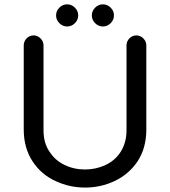

<svg xmlns="http://www.w3.org/2000/svg" viewBox="-20 -850 780 881"><path d="M236.3 -18.6Q168.9 -48.8 128.9 -110.4Q88.9 -171.9 88.9 -255.9V-641.6Q88.9 -660.2 102.1 -673.8Q115.2 -687.5 133.8 -687.5Q152.3 -687.5 166 -673.8Q179.7 -660.2 179.7 -641.6V-252.9Q179.7 -193.4 207 -154.3Q232.4 -114.3 275.9 -93.3Q319.3 -72.3 370.1 -72.3Q419.9 -72.3 463.9 -92.8Q509.8 -114.3 535.2 -155.8Q560.5 -197.3 560.5 -252.9V-641.6Q560.5 -660.2 573.7 -673.8Q586.9 -687.5 605.5 -687.5Q624 -687.5 637.7 -673.8Q651.4 -660.2 651.4 -641.6V-255.9Q651.4 -169.9 610.4 -108.4Q570.3 -49.8 506.3 -19.5Q442.4 10.7 370.1 10.7Q299.8 10.7 236.3 -18.6ZM237.3 -779.3Q237.3 -799.8 252.4 -814.9Q267.6 -830.1 288.1 -830.1Q308.6 -830.1 323.7 -814.9Q338.9 -799.8 338.9 -779.3Q338.9 -758.8 323.7 -743.7Q308.6 -728.5 288.1 -728.5Q267.6 -728.5 252.4 -743.7Q237.3 -758.8 237.3 -779.3ZM401.4 -779.3Q401.4 -799.8 416.5 -814.9Q431.6 -830.1 452.1 -830.1Q472.7 -830.1 487.8 -814.9Q502.9 -799.8 502.9 -779.3Q502.9 -758.8 487.8 -743.7Q472.7 -728.5 452.1 -728.5Q431.6 -728.5 416.5 -743.7Q401.4 -758.8 401.4 -779.3Z"/></svg>

Font: jf-openhuninn-2.1
Style: Regular
Weight: 400
Designer: [Kosugi Maru]
Designed by MOTOYA      

[Varela Round]
Joe Prince (Latin component); Avraham Cornfeld (Hebrew component)
Foundry: justfont Co., Ltd.
Version: 2.1